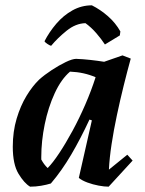

<svg xmlns="http://www.w3.org/2000/svg" viewBox="-20 -689 544 721"><path d="M93 12Q71 -1 49.5 -36.5Q28 -72 28 -138Q28 -195 42.5 -243.5Q57 -292 79.5 -329Q102 -366 127 -390Q147 -408 174.5 -426Q202 -444 227 -456Q252 -468 266 -468Q292 -467 319 -464Q346 -461 371 -457L440 -481L471 -469Q458 -422 444.5 -367.5Q431 -313 419 -256.5Q407 -200 399 -147.5Q391 -95 389 -52L458 -108L478 -86L388 12Q372 12 350.5 8Q329 4 308.5 -3.5Q288 -11 276 -21L325 -237L316 -240Q283 -169 247.5 -108.5Q212 -48 171 0Q155 5 134.5 8.5Q114 12 93 12ZM159 -58Q178 -77 202.5 -114Q227 -151 252.5 -198Q278 -245 300.5 -297Q323 -349 339 -399Q295 -418 243 -420Q210 -392 185.5 -339Q161 -286 148 -222.5Q135 -159 135 -99V-90Q145 -71 159 -58ZM325 -669Q357 -653 385.5 -628Q414 -603 432 -571L430 -556L374 -522Q361 -542 342 -564Q323 -586 301 -602Q264 -601 230 -573.5Q196 -546 172 -517Q167 -518 158 -524Q149 -530 147 -534Q165 -569 191.5 -600Q218 -631 252 -650Q286 -669 325 -669Z"/></svg>

Font: Labrada SemiBold
Style: Italic
Weight: 600
Italic angle: -7°
Designer: Mercedes Jáuregui
Foundry: Omnibus-Type Team
Version: Version 1.000; ttfautohint (v1.8.4.7-5d5b)